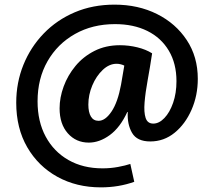

<svg xmlns="http://www.w3.org/2000/svg" viewBox="-20 -652 918 828"><path d="M415 156Q310 156 227.5 110.5Q145 65 97.5 -17Q50 -99 50 -209Q50 -296 81 -372.5Q112 -449 168.5 -507.5Q225 -566 302.5 -599Q380 -632 474 -632Q576 -632 657 -591.5Q738 -551 785.5 -479Q833 -407 833 -312Q833 -240 806 -178.5Q779 -117 733 -79.5Q687 -42 628 -42Q571 -42 549.5 -79Q528 -116 531 -169H529Q498 -102 453.5 -69.5Q409 -37 363 -37Q308 -37 272.5 -77Q237 -117 237 -185Q237 -231 254.5 -279Q272 -327 305.5 -367.5Q339 -408 387.5 -432.5Q436 -457 497 -457Q535 -457 572 -448Q609 -439 636 -422Q627 -362 617 -307.5Q607 -253 603.5 -210.5Q600 -168 608 -143.5Q616 -119 641 -119Q666 -119 689 -143Q712 -167 726.5 -208.5Q741 -250 741 -302Q741 -378 708 -433.5Q675 -489 615.5 -518.5Q556 -548 476 -548Q379 -548 303.5 -505.5Q228 -463 185 -388Q142 -313 142 -215Q142 -128 177 -63Q212 2 275 38Q338 74 422 74Q457 74 489 68Q521 62 542 55L559 132Q492 156 415 156ZM405 -131Q434 -131 461 -171Q488 -211 502 -287L516 -369Q511 -372 501.5 -374.5Q492 -377 483 -377Q451 -377 423 -350.5Q395 -324 378 -283.5Q361 -243 361 -201Q361 -168 372 -149.5Q383 -131 405 -131Z"/></svg>

Font: Murecho
Style: Bold
Weight: 700
Designer: Neil Summerour
Foundry: Positype
Version: Version 1.010; ttfautohint (v1.8.3)